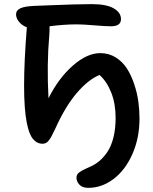

<svg xmlns="http://www.w3.org/2000/svg" viewBox="-20 -761 735 922"><path d="M403.8 141.1Q375.5 141.1 361.3 125.7Q347.2 110.4 347.2 92.8Q347.2 84.5 350.6 77.9Q354 71.3 361.8 65.9Q369.6 60.5 375.5 57.1Q381.3 53.7 394 48.3Q406.7 43 412.1 40Q437 29.3 457.8 11.7Q478.5 -5.9 496.6 -33Q514.6 -60.1 524.9 -101.6Q535.2 -143.1 535.2 -194.8Q535.2 -263.2 514.2 -316.4Q493.2 -369.6 458 -400.9Q404.3 -379.4 348.4 -314Q292.5 -248.5 244.1 -140.1Q242.7 -136.7 239.3 -130.4Q230.5 -112.3 226.1 -104.2Q221.7 -96.2 214.6 -86.9Q207.5 -77.6 200.4 -74.2Q193.4 -70.8 184.1 -70.8Q157.7 -70.8 138.7 -93.3Q119.6 -115.7 108.9 -169.9Q82.5 -300.3 108.9 -629.9Q86.4 -638.2 71.8 -655.8Q57.1 -673.3 57.1 -691.9Q57.1 -711.4 77.9 -721.2Q98.6 -731 147.9 -732.9Q168 -733.4 223.9 -735.8Q279.8 -738.3 331.1 -739.7Q382.3 -741.2 420.9 -741.2Q491.2 -741.2 526.1 -720.9Q561 -700.7 561 -668.9Q561 -634.8 512.2 -634.8Q486.3 -634.8 432.6 -639.4Q378.9 -644 348.1 -644Q288.1 -644 217.8 -634.8Q218.8 -623.5 216.8 -592.8Q204.1 -452.1 212.9 -289.1Q261.2 -385.7 329.6 -445.8Q397.9 -505.9 461.9 -505.9Q502.9 -505.9 535.9 -485.1Q568.8 -464.4 589.6 -431.9Q610.4 -399.4 624.5 -356.9Q638.7 -314.5 644.3 -273.4Q649.9 -232.4 649.9 -191.9Q649.9 -98.1 615.7 -21Q581.5 56.2 525.1 98.6Q468.8 141.1 403.8 141.1Z"/></svg>

Font: Shantell Sans Irregular Bouncy
Style: Regular
Weight: 500
Designer: Stephen Nixon, Anya Danilova, Shantell Martin
Foundry: Arrow Type
Version: Version 1.006;[9816181b4]